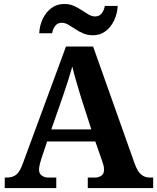

<svg xmlns="http://www.w3.org/2000/svg" viewBox="-20 -949 793 969"><path d="M4 0V-53H16Q43 -53 61.5 -67Q80 -81 96 -126L313 -714H450L659 -125Q674 -83 692.5 -68Q711 -53 735 -53H753V0H423V-53H462Q477 -53 491 -62Q505 -71 505 -92Q505 -104 502 -115.5Q499 -127 496 -135L461 -235H218L189 -149Q185 -137 181 -120.5Q177 -104 177 -92Q177 -73 191 -63Q205 -53 222 -53H264V0ZM239 -296H441L388 -460Q378 -494 365.5 -536Q353 -578 345 -613Q336 -581 323 -540.5Q310 -500 298 -465ZM449 -771Q422 -771 400 -780.5Q378 -790 359.5 -802.5Q341 -815 324.5 -824.5Q308 -834 292 -834Q270 -834 258 -817.5Q246 -801 243 -781H178Q180 -822 196.5 -855.5Q213 -889 240.5 -909Q268 -929 304 -929Q331 -929 352.5 -919.5Q374 -910 392.5 -897.5Q411 -885 427.5 -875.5Q444 -866 460 -866Q482 -866 494 -882.5Q506 -899 509 -919H574Q572 -879 555.5 -845Q539 -811 512 -791Q485 -771 449 -771Z"/></svg>

Font: Noto Serif Khojki
Style: Regular
Weight: 400
Designer: Juan Bruce
Version: Version 2.002